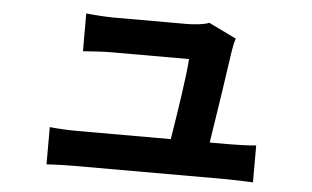

<svg xmlns="http://www.w3.org/2000/svg" viewBox="-43 -588 1087 668"><g transform="rotate(5 500.0 -254.0)"><path d="M141 -114V16C179 14 204 13 240 13C291 13 715 13 766 13C793 13 842 15 862 16V-113C836 -110 790 -109 764 -109H700C715 -204 741 -376 749 -435C751 -445 754 -464 759 -477L662 -524C650 -517 609 -513 588 -513C540 -513 383 -513 332 -513C305 -513 259 -516 233 -519V-387C262 -389 301 -392 333 -392C362 -392 556 -392 603 -392C600 -336 578 -194 564 -109H240C205 -109 168 -111 141 -114Z"/></g></svg>

Font: Noto Sans CJK TC
Style: Bold
Weight: 700
Designer: Ryoko NISHIZUKA 西塚涼子 (kana, bopomofo & ideographs); Paul D. Hunt (Latin, Greek & Cyrillic); Sandoll Communications 산돌커뮤니
Foundry: Adobe
Version: Version 2.004;hotconv 1.0.118;makeotfexe 2.5.65603